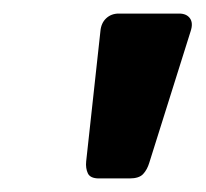

<svg xmlns="http://www.w3.org/2000/svg" viewBox="-20 -730 303 283"><path d="M126 -467Q113 -467 109.5 -474.5Q106 -482 107 -492L128 -684Q129 -696 136.5 -703Q144 -710 155 -710H244Q255 -710 260 -703Q265 -696 261 -684L200 -490Q197 -480 191 -473.5Q185 -467 171 -467Z"/></svg>

Font: Rubik Light Medium
Style: Italic
Weight: 500
Italic angle: -12°
Version: Version 2.104